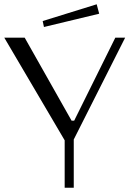

<svg xmlns="http://www.w3.org/2000/svg" viewBox="-21 -876 604 896"><path d="M280.8 0V-221.2L-1 -700.2H94.2L313 -313H325.2L517.1 -700.2H563L323.2 -225.1V0ZM184.1 -750 178.2 -777.8 430.2 -856 441.9 -812Z"/></svg>

Font: Ribes
Style: Regular
Weight: 400
Designer: Luigi Gorlero
Foundry: Collletttivo
Version: Version 2.100;Glyphs 3.2 (3217)